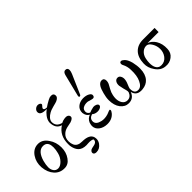

<svg xmlns="http://www.w3.org/2000/svg" viewBox="-44 -1440 2230 2230"><g transform="rotate(-45 1071.0 -325.0)"><path d="M366 -186Q366 -106 324 -47Q284 11 222 11Q146 13 96 -42Q46 -97 38 -187Q32 -273 76 -338Q119 -402 187 -408Q269 -415 320 -337Q366 -272 366 -186ZM289 -168Q301 -214 301 -253Q301 -330 253 -346Q240 -350 224 -350Q144 -350 107 -224Q93 -170 93 -133Q93 -96 110 -70Q130 -40 166 -40Q202 -40 238 -76Q276 -114 289 -168Z M745 -657Q745 -628 701 -608Q691 -603 635 -589Q582 -575 564 -563Q498 -526 493 -477Q492 -401 573 -381Q597 -394 624 -398Q642 -400 648 -400Q681 -400 693 -376Q696 -368 696 -362Q696 -335 645 -318L575 -303Q533 -292 508 -266Q473 -234 473 -176Q473 -144 486 -115Q509 -65 582 -65Q703 -65 721 5Q724 17 724 30Q724 63 704 92Q668 141 615 141Q580 141 574 118Q571 101 583 87.5Q595 74 614 71Q655 63 664 59Q696 46 695 15Q694 6 668 1Q647 -3 620 -1Q598 1 589 1Q522 1 488 -35Q457 -69 448 -130Q447 -139 447 -160Q447 -299 551 -365Q473 -386 471 -487Q473 -529 504 -569Q528 -601 560 -623Q461 -619 457 -670Q455 -693 474 -711.5Q493 -730 518 -730Q533 -730 546 -722Q559 -714 559 -703Q559 -695 543 -680Q528 -666 531 -653Q534 -635 574 -634Q601 -654 653 -682Q680 -697 702 -697Q745 -697 745 -657Z M1055 -703 954 -472Q947 -454 934 -454Q923 -454 923 -467Q923 -474 924 -478L985 -722Q992 -754 998 -766Q1010 -791 1032 -791Q1041 -791 1046 -790Q1068 -783 1068 -755Q1068 -733 1055 -703ZM1071 -99Q1076 -96 1076 -88Q1076 -76 1058 -53Q1012 2 931 0Q871 -2 831 -33Q791 -64 791 -113Q793 -137 800 -158Q820 -206 868 -222Q827 -242 820 -297Q818 -349 853 -380Q888 -411 946 -413Q993 -413 1024.5 -395.5Q1056 -378 1052 -355Q1049 -329 1025 -329Q1011 -330 985 -338Q980 -339 975.5 -340.5Q971 -342 968.5 -343Q966 -344 963.5 -344.5Q961 -345 959 -346H958Q922 -350 894 -339Q858 -326 855 -290Q852 -263 871 -247Q884 -234 892 -237Q907 -246 959 -257Q982 -259 1002.5 -249Q1023 -239 1023 -222Q1024 -205 1000.5 -193Q977 -181 946 -184Q911 -188 889 -208Q835 -192 835 -143Q835 -91 912 -74Q961 -64 1015 -81Q1065 -103 1071 -99Z M1659 -186Q1658 -98 1614 -48Q1577 -5 1510 2Q1409 13 1390 -74Q1362 5 1282 5Q1222 5 1181 -48Q1141 -100 1141 -187Q1141 -230 1156 -285Q1170 -340 1188 -370Q1212 -408 1245 -408Q1284 -408 1284 -363Q1284 -344 1275 -322L1244 -265Q1224 -230 1217 -194Q1211 -167 1211 -142Q1211 -98 1231 -66Q1254 -30 1295 -30Q1348 -30 1370 -87Q1374 -99 1367 -126Q1358 -153 1345 -221Q1343 -257 1358.5 -279Q1374 -301 1401 -299Q1424 -298 1436.5 -273Q1449 -248 1444 -217Q1441 -188 1415 -131Q1406 -111 1409 -91Q1413 -27 1468 -27Q1517 -27 1548 -94Q1577 -154 1573 -254Q1572 -309 1547 -357Q1540 -368 1540 -381Q1540 -407 1563 -407Q1578 -407 1597 -389Q1628 -364 1646 -296Q1660 -235 1659 -186Z M1921 -403H2111L2110 -336H1929Q1980 -319 2013 -266Q2049 -207 2045 -126Q2044 -62 1996 -26Q1949 11 1884 3Q1814 -3 1769 -71Q1726 -132 1729 -200Q1732 -298 1782.5 -350.5Q1833 -403 1921 -403ZM1985 -183Q1985 -234 1959 -278Q1933 -322 1902 -325Q1865 -328 1834 -303Q1798 -273 1788 -224Q1780 -187 1780 -157Q1780 -61 1837 -43Q1851 -40 1863 -40Q1917 -40 1953 -86Q1985 -129 1985 -183Z"/></g></svg>

Font: GFS Didot Classic
Style: Regular
Weight: 400
Designer: George D. Matthiopoulos
Foundry: George D. Matthiopoulos
Version: Version 1.000